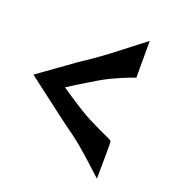

<svg xmlns="http://www.w3.org/2000/svg" viewBox="-100 -619 584 656"><g transform="rotate(20 192.0 -291.0)"><path d="M334 -543V-409.2Q310.5 -401.4 289.1 -392.1Q267.6 -382.8 251 -375Q231.4 -365.2 214.8 -355.5L180.7 -335Q166 -326.2 148.4 -315.4Q130.9 -304.7 116.2 -294.9Q132.8 -283.2 147.9 -273.4Q163.1 -263.7 174.8 -255.9Q188.5 -247.1 201.2 -239.3Q216.8 -229.5 237.8 -218.8Q258.8 -208 277.8 -199.2Q296.9 -190.4 310.5 -184.1Q324.2 -177.7 325.2 -175.8Q326.2 -172.9 326.2 -157.2Q326.2 -143.6 326.2 -116.2Q326.2 -88.9 325.2 -39.1Q296.9 -65.4 272.9 -86.9Q249 -108.4 230.5 -124Q209 -141.6 190.4 -155.3Q170.9 -168.9 143.6 -189.5Q120.1 -207 84.5 -234.4Q48.8 -261.7 0 -298.8Q45.9 -332 76.2 -353.5Q106.4 -375 124 -387.7Q144.5 -402.3 156.2 -409.2Q168.9 -418 193.4 -435.5Q213.9 -450.2 247.6 -476.1Q281.2 -502 334 -543Z"/></g></svg>

Font: Irish Growler
Style: Regular
Weight: 400
Designer: Squid
Foundry: Font Diner, Inc DBA Sideshow
Version: Version 1.000